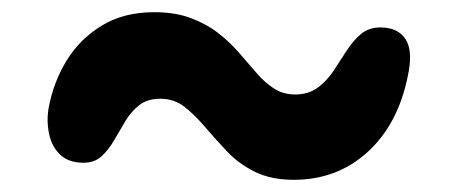

<svg xmlns="http://www.w3.org/2000/svg" viewBox="-20 -414 740 315"><path d="M462 -119Q425 -119 398.5 -132Q372 -145 353 -165Q334 -185 317 -205Q300 -225 283 -238.5Q266 -252 243 -252Q222 -252 208.5 -241.5Q195 -231 185.5 -215Q176 -199 167 -183.5Q158 -168 146.5 -157.5Q135 -147 117 -147Q93 -147 79 -160Q65 -173 60.5 -194.5Q56 -216 60 -238Q68 -280 89.5 -315Q111 -350 147 -372Q183 -394 233 -394Q268 -394 294 -384Q320 -374 339 -359Q358 -344 373 -326.5Q388 -309 401.5 -293.5Q415 -278 430 -268.5Q445 -259 464 -259Q486 -259 501 -270Q516 -281 527 -297.5Q538 -314 548.5 -330.5Q559 -347 572 -358Q585 -369 604 -369Q633 -369 645.5 -349.5Q658 -330 649 -289Q633 -210 583 -164.5Q533 -119 462 -119Z"/></svg>

Font: Shantell Sans Light SemiBold
Style: Italic
Weight: 600
Italic angle: -11°
Version: Version 1.011;[c5ecc13dd]